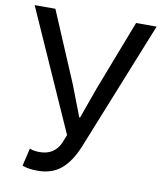

<svg xmlns="http://www.w3.org/2000/svg" viewBox="-84 -800 741 881"><g transform="rotate(10 287.0 -360.0)"><path d="M151.4 12.7Q108.4 12.7 79.1 2L98.6 -81.1Q117.2 -73.2 144.5 -73.2Q212.9 -73.2 240.2 -132.8L255.9 -171.9L5.9 -733.4H102.5L241.2 -406.2L296.9 -261.7H300.8L352.5 -406.2L478.5 -733.4H574.2L333 -132.8Q303.7 -60.5 260.7 -23.9Q217.8 12.7 151.4 12.7Z"/></g></svg>

Font: irohakakuC Regular
Style: Regular
Weight: 400
Designer: [Source Han Sans]
Ryoko NISHIZUKA Ë•øÂ°öÊ∂ºÂ≠ê (kana & ideographs); Paul D. Hunt (Latin, Greek & Cyrillic); Wenlong ZHAN
Version: Version 1.001.20160904